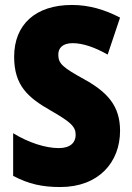

<svg xmlns="http://www.w3.org/2000/svg" viewBox="-20 -744 531 774"><path d="M464 -217C464 -317 413 -372 322 -423C233 -472 215 -487 215 -524C215 -550 232 -570 273 -570C313 -570 361 -554 414 -524L464 -673C403 -705 339 -724 270 -724C123 -724 37 -645 37 -515C37 -398 94 -350 185 -298C267 -251 285 -233 285 -200C285 -169 263 -147 217 -147C163 -147 95 -169 33 -207V-35C96 -2 150 10 223 10C377 10 464 -89 464 -217Z"/></svg>

Font: Noto Sans Condensed Black
Style: Regular
Weight: 900
Width: 3
Designer: Monotype Design Team
Foundry: Monotype Imaging Inc.
Version: Version 2.013